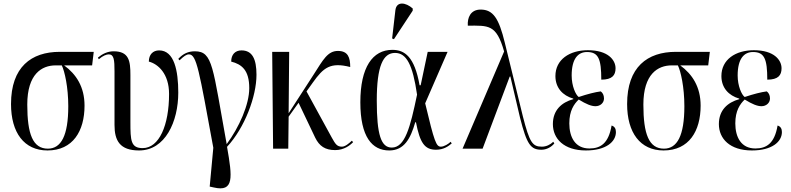

<svg xmlns="http://www.w3.org/2000/svg" viewBox="-20 -823 4380 1063"><path d="M243 10C384 10 448 -98 448 -238C448 -342 402 -412 335 -461H490L499 -536H311C153 -536 41 -452 41 -247C41 -89 113 10 243 10ZM245 0C162 0 131 -80 131 -244C131 -413 211 -461 288 -461H322C338 -429 358 -340 358 -235C358 -71 318 0 245 0Z M750 10C895 10 967 -150 967 -310C967 -431 945 -544 861 -544C827 -544 804 -521 804 -482C855 -469 916 -415 916 -303C916 -129 861 -3 770 -3C704 -3 702 -45 702 -147V-408C702 -486 694 -539 609 -539C575 -539 546 -524 522 -504L527 -495C550 -515 570 -522 582 -522C611 -522 614 -492 614 -427V-131C614 -45 643 10 750 10Z M1164 215C1276 241 1267 161 1237 -10C1335 -116 1400 -289 1400 -409C1400 -496 1377 -544 1317 -544C1282 -544 1260 -521 1260 -482C1319 -467 1360 -434 1360 -335C1360 -244 1304 -118 1235 -25C1157 -453 1159 -539 1059 -539C1022 -539 994 -526 967 -497L974 -489C998 -512 1012 -522 1026 -522C1069 -522 1082 -434 1161 -5L1141 210Z M1492 0H1576L1578 -177L1633 -254L1725 -61C1748 -14 1780 8 1836 8C1885 8 1919 -19 1935 -36L1928 -44C1911 -28 1891 -11 1873 -11C1846 -11 1837 -25 1817 -61L1677 -317L1712 -366C1771 -449 1809 -480 1919 -452C1919 -504 1907 -541 1851 -541C1794 -541 1769 -492 1717 -411L1578 -196L1581 -536H1487Z M2161 -606 2265 -764V-776C2227 -810 2175 -818 2169 -766L2151 -610ZM2135 10C2218 10 2253 -56 2279 -146H2283C2305 -32 2331 6 2394 6C2436 6 2462 -13 2481 -29L2475 -38C2464 -27 2439 -11 2421 -11C2395 -11 2385 -37 2334 -251L2458 -536H2348L2309 -351H2303C2275 -509 2221 -547 2152 -547C2043 -547 1975 -451 1975 -257C1975 -65 2040 10 2135 10ZM2149 -6C2090 -6 2066 -76 2066 -266C2066 -458 2101 -530 2167 -530C2231 -530 2265 -464 2289 -299C2251 -116 2222 -6 2149 -6Z M2541 0H2652L2802 -399H2805V-402L2859 -172C2897 -21 2919 6 2978 6C3006 6 3033 -9 3049 -29L3043 -38C3027 -22 3004 -11 2980 -11C2928 -11 2912 -34 2875 -178L2775 -586C2742 -722 2710 -770 2641 -770C2585 -770 2567 -725 2570 -681C2684 -681 2728 -690 2771 -538Z M3224 10C3335 10 3390 -38 3390 -92C3390 -110 3383 -123 3366 -128C3349 -27 3303 -1 3243 -1C3164 -1 3132 -64 3132 -140C3132 -210 3158 -247 3184 -272C3226 -246 3254 -235 3277 -235C3303 -235 3324 -253 3324 -278C3324 -297 3316 -310 3306 -317C3275 -313 3235 -303 3184 -286C3167 -298 3145 -347 3145 -405C3145 -499 3181 -535 3230 -535C3293 -535 3309 -497 3309 -382C3369 -382 3388 -406 3388 -445C3388 -491 3346 -545 3235 -545C3133 -545 3055 -493 3055 -402C3055 -337 3095 -294 3154 -277V-274C3089 -256 3041 -213 3041 -136C3041 -55 3102 10 3224 10Z M3654 10C3795 10 3859 -98 3859 -238C3859 -342 3813 -412 3746 -461H3901L3910 -536H3722C3564 -536 3452 -452 3452 -247C3452 -89 3524 10 3654 10ZM3656 0C3573 0 3542 -80 3542 -244C3542 -413 3622 -461 3699 -461H3733C3749 -429 3769 -340 3769 -235C3769 -71 3729 0 3656 0Z M4143 10C4254 10 4309 -38 4309 -92C4309 -110 4302 -123 4285 -128C4268 -27 4222 -1 4162 -1C4083 -1 4051 -64 4051 -140C4051 -210 4077 -247 4103 -272C4145 -246 4173 -235 4196 -235C4222 -235 4243 -253 4243 -278C4243 -297 4235 -310 4225 -317C4194 -313 4154 -303 4103 -286C4086 -298 4064 -347 4064 -405C4064 -499 4100 -535 4149 -535C4212 -535 4228 -497 4228 -382C4288 -382 4307 -406 4307 -445C4307 -491 4265 -545 4154 -545C4052 -545 3974 -493 3974 -402C3974 -337 4014 -294 4073 -277V-274C4008 -256 3960 -213 3960 -136C3960 -55 4021 10 4143 10Z"/></svg>

Font: Noto Serif Display Condensed
Style: Regular
Weight: 400
Width: 3
Designer: Monotype Design Team
Foundry: Monotype Imaging Inc.
Version: Version 2.009